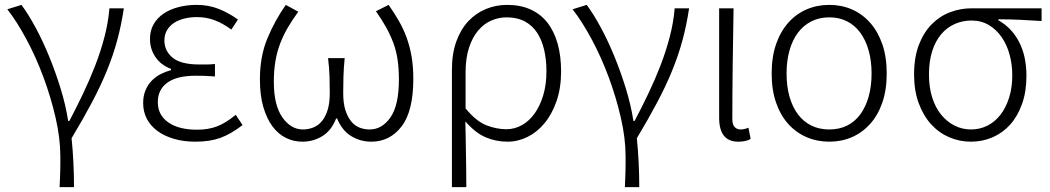

<svg xmlns="http://www.w3.org/2000/svg" viewBox="-20 -567 4297 786"><path d="M224 199Q225 180 225.5 165Q226 150 226.5 136.5Q227 123 227 108Q227 93 227 73Q227 -1 207.5 -85.5Q188 -170 157.5 -252Q127 -334 88 -406.5Q49 -479 10 -529L68 -547Q96 -509 125.5 -454.5Q155 -400 181 -336.5Q207 -273 228 -205Q249 -137 259 -72H264Q293 -127 320 -183.5Q347 -240 369.5 -298Q392 -356 407.5 -415Q423 -474 428 -533H487Q477 -466 460.5 -404.5Q444 -343 418.5 -280Q393 -217 357 -149Q321 -81 273 -1Q278 46 280.5 98.5Q283 151 283 199Z M780 13Q732 13 692.5 1.5Q653 -10 625 -30.5Q597 -51 581.5 -80Q566 -109 566 -145Q566 -174 575.5 -197Q585 -220 601 -236.5Q617 -253 637.5 -263.5Q658 -274 680 -280V-285Q638 -301 616 -334Q594 -367 594 -407Q594 -442 609 -468Q624 -494 650 -511.5Q676 -529 711 -538Q746 -547 785 -547Q834 -547 875.5 -530.5Q917 -514 954 -487L927 -446Q893 -471 859 -484Q825 -497 786 -497Q759 -497 734.5 -491Q710 -485 692 -473Q674 -461 663.5 -443Q653 -425 653 -401Q653 -359 686.5 -331Q720 -303 797 -303Q811 -303 825.5 -303Q840 -303 860 -305V-254Q837 -256 818.5 -256.5Q800 -257 781 -257Q704 -257 665 -228.5Q626 -200 626 -149Q626 -96 669 -66Q712 -36 787 -36Q832 -36 868 -49.5Q904 -63 945 -97L973 -55Q925 -18 882 -2.5Q839 13 780 13Z M1218 13Q1182 13 1150.5 -2.5Q1119 -18 1095.5 -49.5Q1072 -81 1058 -129Q1044 -177 1044 -242Q1044 -336 1074.5 -409.5Q1105 -483 1150 -547L1201 -519Q1177 -486 1158.5 -454.5Q1140 -423 1127 -389Q1114 -355 1107.5 -316.5Q1101 -278 1101 -232Q1101 -136 1136 -86.5Q1171 -37 1220 -37Q1241 -37 1261 -44.5Q1281 -52 1296 -69Q1311 -86 1320.5 -114.5Q1330 -143 1330 -186Q1330 -218 1329 -253Q1328 -288 1323 -329H1391Q1387 -288 1386 -253Q1385 -218 1385 -186Q1385 -143 1394.5 -114.5Q1404 -86 1419 -68.5Q1434 -51 1453.5 -44Q1473 -37 1493 -37Q1544 -37 1578.5 -86.5Q1613 -136 1613 -242Q1613 -287 1607.5 -323.5Q1602 -360 1590 -392Q1578 -424 1560.5 -455.5Q1543 -487 1519 -521L1571 -547Q1594 -514 1613 -481Q1632 -448 1645 -412Q1658 -376 1665 -335Q1672 -294 1672 -244Q1672 -112 1624 -49.5Q1576 13 1500 13Q1455 13 1417.5 -10Q1380 -33 1360 -82H1356Q1337 -33 1300 -10Q1263 13 1218 13Z M1830 -281Q1830 -347 1848 -397Q1866 -447 1897 -480Q1928 -513 1969 -530Q2010 -547 2056 -547Q2111 -547 2152.5 -528Q2194 -509 2221.5 -473.5Q2249 -438 2263 -387.5Q2277 -337 2277 -275Q2277 -207 2258.5 -153.5Q2240 -100 2209.5 -63Q2179 -26 2139.5 -6.5Q2100 13 2058 13Q2010 13 1968 -5Q1926 -23 1885 -70Q1886 -32 1886.5 0.5Q1887 33 1887.5 64.5Q1888 96 1888.5 128.5Q1889 161 1889 199H1830ZM2053 -38Q2087 -38 2117 -55Q2147 -72 2169 -103Q2191 -134 2204 -177.5Q2217 -221 2217 -275Q2217 -323 2207.5 -363.5Q2198 -404 2178.5 -433.5Q2159 -463 2128 -479.5Q2097 -496 2054 -496Q2021 -496 1990.5 -482.5Q1960 -469 1937 -441.5Q1914 -414 1900 -371.5Q1886 -329 1886 -271V-123Q1930 -70 1971.5 -54Q2013 -38 2053 -38Z M2538 199Q2539 180 2539.5 165Q2540 150 2540.5 136.5Q2541 123 2541 108Q2541 93 2541 73Q2541 -1 2521.5 -85.5Q2502 -170 2471.5 -252Q2441 -334 2402 -406.5Q2363 -479 2324 -529L2382 -547Q2410 -509 2439.5 -454.5Q2469 -400 2495 -336.5Q2521 -273 2542 -205Q2563 -137 2573 -72H2578Q2607 -127 2634 -183.5Q2661 -240 2683.5 -298Q2706 -356 2721.5 -415Q2737 -474 2742 -533H2801Q2791 -466 2774.5 -404.5Q2758 -343 2732.5 -280Q2707 -217 2671 -149Q2635 -81 2587 -1Q2592 46 2594.5 98.5Q2597 151 2597 199Z M3002 13Q2924 13 2924 -85V-533H2983Q2981 -417 2979.5 -303Q2978 -189 2978 -78Q2978 -57 2987.5 -47Q2997 -37 3012 -37Q3026 -37 3044 -44L3053 2Q3044 7 3031.5 10Q3019 13 3002 13Z M3375 13Q3325 13 3282 -5.5Q3239 -24 3207 -59.5Q3175 -95 3157 -147Q3139 -199 3139 -266Q3139 -334 3157 -386Q3175 -438 3207 -474Q3239 -510 3282 -528.5Q3325 -547 3375 -547Q3425 -547 3467.5 -528.5Q3510 -510 3542 -474Q3574 -438 3592 -386Q3610 -334 3610 -266Q3610 -199 3592 -147Q3574 -95 3542 -59.5Q3510 -24 3467.5 -5.5Q3425 13 3375 13ZM3375 -37Q3416 -37 3448 -53Q3480 -69 3502 -99Q3524 -129 3536 -171.5Q3548 -214 3548 -266Q3548 -318 3536 -360.5Q3524 -403 3502 -433Q3480 -463 3448 -479.5Q3416 -496 3375 -496Q3334 -496 3301.5 -479.5Q3269 -463 3246.5 -433Q3224 -403 3212 -360.5Q3200 -318 3200 -266Q3200 -214 3212 -171.5Q3224 -129 3246.5 -99Q3269 -69 3301.5 -53Q3334 -37 3375 -37Z M3955 13Q3908 13 3866 -5Q3824 -23 3792 -58Q3760 -93 3741 -144.5Q3722 -196 3722 -262Q3722 -332 3741.5 -383Q3761 -434 3794 -467.5Q3827 -501 3869.5 -517Q3912 -533 3958 -533H4244V-481Q4197 -484 4155 -486Q4113 -488 4067 -488V-484Q4121 -454 4151.5 -396Q4182 -338 4182 -256Q4182 -192 4164 -141.5Q4146 -91 4115.5 -57Q4085 -23 4043.5 -5Q4002 13 3955 13ZM3955 -37Q3991 -37 4022 -52.5Q4053 -68 4075.5 -97Q4098 -126 4111 -167Q4124 -208 4124 -259Q4124 -303 4113 -343.5Q4102 -384 4080.5 -415Q4059 -446 4028 -464.5Q3997 -483 3957 -483Q3921 -483 3889 -469Q3857 -455 3833.5 -427.5Q3810 -400 3796.5 -358.5Q3783 -317 3783 -262Q3783 -210 3796 -168.5Q3809 -127 3832.5 -98Q3856 -69 3887.5 -53Q3919 -37 3955 -37Z"/></svg>

Font: Kinto Sans Light
Style: Regular
Weight: 300
Designer: Authors: Ryoko NISHIZUKA  (kana & ideographs); Paul D. Hunt (Latin, Greek & Cyrillic); Wenlong ZHANG  (bopomofo); Sandol
Foundry: Adobe Systems Incorporated, ookami Inc.
Version: Version 0.001